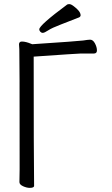

<svg xmlns="http://www.w3.org/2000/svg" viewBox="-20 -900 540 929"><path d="M187 -741Q180 -741 175 -746.5Q170 -752 170 -758Q170 -778 305 -878Q308 -880 316 -880Q324 -880 338 -869Q370 -845 370 -826Q370 -820 363 -816Q318 -798 274.5 -781.5Q231 -765 213 -753Q195 -741 187 -741ZM124 9Q109 9 91.5 1Q74 -7 74 -19L75 -81Q75 -649 73.5 -662Q72 -675 72 -685Q72 -699 86 -699Q96 -699 107.5 -696Q119 -693 128 -689L136 -686Q362 -701 382 -704Q407 -708 416 -708Q430 -708 439.5 -690Q449 -672 449 -656Q449 -641 434 -641H370Q358 -641 143 -626Q143 -149 145 -1Q145 9 124 9Z"/></svg>

Font: Moon Stars Kai T HW
Style: Regular
Weight: 400
Designer: GuiWonder
Version: Version 1.101